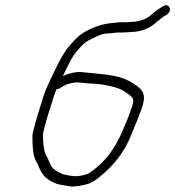

<svg xmlns="http://www.w3.org/2000/svg" viewBox="-20 -707 662 725"><path d="M314.7 -392C327.1 -392 360.6 -389.3 370.4 -387C408.2 -379.8 432.9 -375.3 460 -355C482.6 -339.2 490 -333.2 476.1 -298C464.6 -261.6 454.2 -240.1 440.2 -207C414.2 -147.7 380.2 -100.8 334.3 -66C310.9 -47.5 307.8 -48.4 281.3 -43C257.1 -39.1 237.6 -45 218.8 -49C209.1 -51.6 185.8 -65.4 180.6 -71C167.6 -84.9 165 -101.8 155.2 -119C148 -130.5 146.4 -143.8 144.4 -158L142.5 -185C142.1 -196.3 142.5 -204 143.5 -208L155 -252C162 -278.4 176.2 -317.4 182.6 -342C186 -351.4 189.9 -362.6 194.2 -371C201.9 -369.7 209.8 -375.9 215.6 -380C223.6 -384 223.6 -384 231.7 -388C238.9 -391.2 261.2 -396 270.8 -396C283.9 -394.6 301.2 -393.3 314.7 -392ZM439 -584C453.4 -584 469.1 -585.8 482.7 -586.5C516.2 -588.3 548.4 -602.2 569 -622C576.6 -628 576.6 -628 585.4 -635C593.6 -642.3 600.1 -645.9 608.6 -651C633.9 -666.2 618.3 -699 595 -683C578.5 -673.1 560.6 -660.9 546.5 -647C530.7 -634.5 511.4 -628.1 488.8 -625C478.2 -625 462.7 -623 451.3 -623C436.3 -624.3 416.1 -621.3 402.5 -620C358.9 -616.7 309.5 -596.3 278.9 -572C265.9 -560.8 251.4 -544.4 240.4 -532C225.2 -515.1 204.8 -477.7 192.7 -453C175.6 -416 158.7 -385.5 144.4 -345C137.8 -319.6 123.2 -279.4 116 -252L104.5 -208C102.4 -200 101.8 -188.7 102.6 -174C103.9 -140.7 104.9 -117.5 118.6 -94C122.9 -87.3 125.4 -81.7 126.2 -77C137.9 -53 145.9 -38 172 -23C191.7 -11.7 200 -11 222.8 -7C234.3 -5 234.3 -5 245.8 -3C254.9 -2.3 265.8 -3 278.3 -5C313.2 -11.6 323.2 -12.8 355 -38C404.6 -77.3 451.5 -132.6 476.7 -201C490.7 -233.8 500.5 -257.8 514 -294C533.8 -348.5 521.9 -366.1 488.7 -388C446.6 -419.2 397.8 -424.4 326.9 -431C316.2 -432 316.2 -432 305.5 -433C298.3 -433.7 291.5 -434.3 285 -435C262.6 -436.6 233.9 -427.4 217.1 -420C228 -440.5 238.3 -464.1 250.1 -485C265.3 -509.9 268.3 -511.3 283.6 -529C299.1 -545.6 304.7 -550.1 329.3 -562C355.9 -574.3 366.1 -581 395.2 -581C407.1 -582.1 426 -585.7 439 -584Z"/></svg>

Font: Just Breathe
Style: Obl5
Weight: 400
Foundry: Cannot Into Space Fonts
Version: Version 0.72